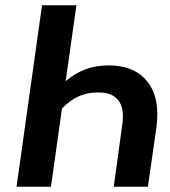

<svg xmlns="http://www.w3.org/2000/svg" viewBox="-20 -711 649 731"><path d="M579 -276Q579 -253 576 -229L543 0H413L445 -233Q448 -251 448 -267Q448 -359 354 -359Q311 -359 278 -343.5Q245 -328 216 -298L174 0H43L140 -691H271L230 -402Q265 -432 305 -447Q345 -462 394 -462Q482 -462 530.5 -412.5Q579 -363 579 -276Z"/></svg>

Font: FiraGO Medium
Style: Italic
Weight: 500
Italic angle: -8°
Designer: bBox Type GmbH
Foundry: bBox Type GmbH
Version: Version 1.001